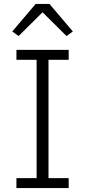

<svg xmlns="http://www.w3.org/2000/svg" viewBox="-20 -950 430 970"><path d="M63 0V-50H165V-648H63V-698H327V-648H225V-50H327V0ZM230 -930 348 -791 316 -768 195 -888 74 -768 42 -791 160 -930Z"/></svg>

Font: IBM Plex Sans Hebrew Light
Style: Regular
Weight: 300
Designer: Mike Abbink, Paul van der Laan, Pieter van Rosmalen, Yanek Iontef
Foundry: Bold Monday
Version: Version 1.2